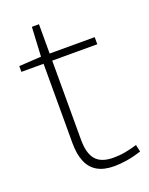

<svg xmlns="http://www.w3.org/2000/svg" viewBox="-130 -733 633 813"><g transform="rotate(-20 187.0 -327.0)"><path d="M243 10Q196 10 166.5 -7.5Q137 -25 123 -59Q109 -93 109 -142V-500H9V-526L109 -532L116 -664H148V-532H351V-500H148V-143Q148 -82 172.5 -53.5Q197 -25 252 -25Q280 -25 306.5 -30Q333 -35 359 -43L366 -11Q332 0 300.5 5Q269 10 243 10Z"/></g></svg>

Font: Georama ExtraLight
Style: Regular
Weight: 250
Version: Version 1.001